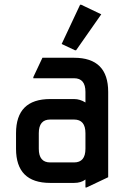

<svg xmlns="http://www.w3.org/2000/svg" viewBox="-20 -785 558 824"><path d="M195.3 -87.9H297.9Q346.7 -87.9 346.7 -146.5V-213.4Q346.7 -272 297.9 -272H195.3Q146.5 -272 146.5 -213.4V-146.5Q146.5 -87.9 195.3 -87.9ZM195.3 0Q48.8 0 48.8 -146.5V-213.4Q48.8 -359.9 195.3 -359.9H297.9Q323.2 -359.9 346.7 -345.2V-390.6Q346.7 -449.2 297.9 -449.2H123V-454.1L162.1 -537.1H297.9Q444.3 -537.1 444.3 -390.6V-24.4L351.6 19.5H346.7V-14.6Q328.1 0 297.9 0ZM323.7 -764.6H328.6L414.6 -723.6L306.6 -569.3H301.8L244.6 -596.2Z"/></svg>

Font: Nova Square
Style: Book
Weight: 400
Version: Version 2.000